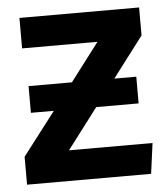

<svg xmlns="http://www.w3.org/2000/svg" viewBox="-44 -569 532 609"><g transform="rotate(-5 222.0 -264.5)"><path d="M426 -97 413 0H18V-89L123 -226H50V-311H188L280 -432H40V-529H421V-440L323 -311H393V-226H258L160 -97Z"/></g></svg>

Font: Fira Sans Medium
Style: Regular
Weight: 500
Designer: bBox Type GmbH & Carrois Corporate GbR & Edenspiekermann AG
Foundry: bBox Type GmbH & Carrois Corporate GbR & Edenspiekermann AG
Version: Version 4.301